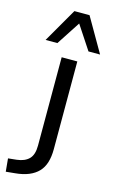

<svg xmlns="http://www.w3.org/2000/svg" viewBox="-201 -809 624 1055"><g transform="rotate(15 111.5 -282.0)"><path d="M-52 193 -59 119 -11 114Q34 109 58 85Q82 61 82 9V-494H171V5Q171 48 161 80.5Q151 113 130 135Q109 157 76.5 170.5Q44 184 -1 188ZM-28 -563 84 -757H170L282 -563H216L127 -698L39 -563Z"/></g></svg>

Font: Nunito Sans 8pt
Style: Regular
Weight: 400
Version: Version 3.101;gftools[0.9.27]